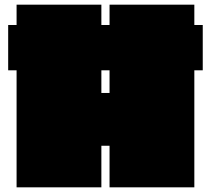

<svg xmlns="http://www.w3.org/2000/svg" viewBox="-20 -757 903 822"><path d="M812 -737V-650H848V-456H812V45H449V-133H414V45H51V-456H15V-650H51V-737H414V-650H449V-737ZM414 -359H449V-456H414Z"/></svg>

Font: ChangwonDangamAsac Bold
Style: Regular
Weight: 700
Designer: Choi Chi-young, Lee Youngbeen, Kim Jungjin, Yoon Jihee, Han Dohee
Foundry: YoonDesign Inc.
Version: Version 1.010;Build 20210623